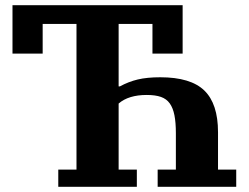

<svg xmlns="http://www.w3.org/2000/svg" viewBox="-20 -718 959 738"><path d="M204 -66H274V-626H144V-512H28V-698H682V-512H566V-626H436V-386H441Q474 -404 509.5 -412.5Q545 -421 596 -421Q713 -421 765.5 -370Q818 -319 818 -210V-66H888V0H586V-66H656V-206Q656 -247 650.5 -275Q645 -303 632.5 -320.5Q620 -338 598.5 -345.5Q577 -353 544 -353Q474 -353 436 -320V-66H506V0H204Z"/></svg>

Font: IBM Plex Serif
Style: Bold
Weight: 700
Designer: Mike Abbink, Paul van der Laan, Pieter van Rosmalen
Foundry: Bold Monday
Version: Version 2.008